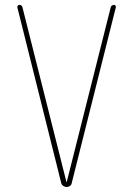

<svg xmlns="http://www.w3.org/2000/svg" viewBox="-20 -750 540 770"><path d="M225.6 -15.6 49.8 -719.7Q48.8 -723.6 51.3 -727.1Q53.7 -730.5 56.6 -730.5Q68.4 -730.5 70.3 -719.7L246.1 -21.5Q246.1 -20.5 247.1 -20Q248 -19.5 248 -21.5L423.8 -719.7Q425.8 -729.5 437.5 -730.5Q441.4 -730.5 443.4 -727.1Q445.3 -723.6 444.3 -719.7L267.6 -15.6Q266.6 -8.8 260.7 -4.4Q254.9 0 247.6 0Q240.2 0 233.9 -4.4Q227.5 -8.8 225.6 -15.6Z"/></svg>

Font: Rounded-X Mgen+ 1mn thin
Style: Regular
Weight: 100
Designer: [Source Han Sans]
Ryoko NISHIZUKA  (kana & ideographs); Paul D. Hunt (Latin, Greek & Cyrillic); Wenlong ZHANG  (bopomofo
Version: Version 1.059.20150602